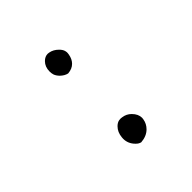

<svg xmlns="http://www.w3.org/2000/svg" viewBox="-140 -753 779 779"><g transform="rotate(-45 250.0 -363.0)"><path d="M291 -560.5Q292 -565.4 292 -568.1Q292 -570.8 292 -573.7Q292 -576.7 290.5 -581.5Q287.6 -591.8 276.9 -602.5Q260.3 -619.1 240.2 -622.6Q236.3 -623.5 232.4 -623.5Q216.8 -623.5 203.6 -610.4Q187 -593.8 187 -566.9Q187 -556.6 189.9 -547.4Q193.8 -536.6 204.1 -525.9Q218.8 -511.7 234.9 -508.3Q259.8 -510.3 273.9 -524.9Q287.1 -538.1 291 -560.5ZM319.8 -168.9Q319.8 -190.4 300.8 -209.5Q285.6 -224.6 264.6 -227.5Q260.3 -228.5 256.3 -228.5Q252.4 -228.5 247.3 -227.8Q242.2 -227.1 236.3 -223.9Q230.5 -220.7 225.1 -215.3Q208 -198.2 205.6 -170.9Q205.1 -166.5 205.1 -163.1Q205.1 -134.8 226.1 -113.8Q235.8 -103.5 247.1 -101.1Q279.8 -103.5 299.3 -123Q315.4 -139.2 318.8 -160.6Q319.8 -164.6 319.8 -168.9Z"/></g></svg>

Font: NaikaiFont
Style: ExtraLight
Weight: 200
Version: Version 1.89